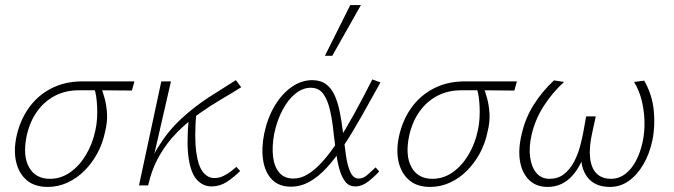

<svg xmlns="http://www.w3.org/2000/svg" viewBox="-20 -731 2656 757"><path d="M168 6Q117 6 86 -20Q55 -46 44 -91Q33 -136 45 -193Q59 -257 93.5 -305.5Q128 -354 180.5 -381.5Q233 -409 298 -410H510L500 -374Q438 -375 382 -375Q326 -375 290 -375Q238 -375 196 -353Q154 -331 125.5 -290.5Q97 -250 85 -195Q69 -117 94.5 -71.5Q120 -26 177 -26Q220 -26 256.5 -51.5Q293 -77 319 -120.5Q345 -164 356 -217Q361 -239 362.5 -263Q364 -287 363 -309.5Q362 -332 359 -352Q356 -372 350 -386L376 -393Q385 -371 392.5 -343.5Q400 -316 402 -283Q404 -250 394 -210Q385 -166 364 -127Q343 -88 313 -58Q283 -28 246 -11Q209 6 168 6Z M546 0Q563 -86 603 -150.5Q643 -215 695 -263Q747 -311 803.5 -347.5Q860 -384 910 -415L931 -387Q896 -365 852.5 -339.5Q809 -314 764.5 -282.5Q720 -251 679.5 -210.5Q639 -170 609 -118Q579 -66 564 0ZM528 0 616 -410H654L560 0ZM814 4Q781 4 757 -21.5Q733 -47 724 -105.5Q715 -164 724 -263L754 -288Q746 -190 753.5 -133.5Q761 -77 780 -53Q799 -29 825 -29Q845 -29 862.5 -38Q880 -47 892.5 -57Q905 -67 912 -73L927 -57Q902 -32 874.5 -14Q847 4 814 4Z M1127 5Q1080 5 1052.5 -23Q1025 -51 1017.5 -99Q1010 -147 1022 -206Q1035 -267 1063.5 -314.5Q1092 -362 1130.5 -388.5Q1169 -415 1211 -415Q1244 -415 1265.5 -399Q1287 -383 1299.5 -355Q1312 -327 1319.5 -290Q1327 -253 1332 -211Q1338 -164 1343.5 -122Q1349 -80 1361 -53.5Q1373 -27 1394 -27Q1412 -27 1428 -41Q1444 -55 1461 -71L1475 -55Q1456 -34 1431.5 -15Q1407 4 1381 4Q1356 4 1341.5 -14.5Q1327 -33 1318.5 -63Q1310 -93 1305 -129Q1300 -165 1296 -200Q1291 -253 1281.5 -295Q1272 -337 1254.5 -361Q1237 -385 1205 -385Q1174 -385 1145 -362Q1116 -339 1094 -297.5Q1072 -256 1061 -203Q1052 -154 1056.5 -114Q1061 -74 1081 -50.5Q1101 -27 1137 -27Q1166 -27 1194.5 -44.5Q1223 -62 1252.5 -95Q1282 -128 1313 -175.5Q1344 -223 1377.5 -284Q1411 -345 1448 -418L1480 -406Q1439 -332 1403.5 -269Q1368 -206 1334 -155Q1300 -104 1267 -68.5Q1234 -33 1199.5 -14Q1165 5 1127 5ZM1261 -511 1361 -711H1403L1290 -511Z M1676 6Q1625 6 1594 -20Q1563 -46 1552 -91Q1541 -136 1553 -193Q1567 -257 1601.5 -305.5Q1636 -354 1688.5 -381.5Q1741 -409 1806 -410H2018L2008 -374Q1946 -375 1890 -375Q1834 -375 1798 -375Q1746 -375 1704 -353Q1662 -331 1633.5 -290.5Q1605 -250 1593 -195Q1577 -117 1602.5 -71.5Q1628 -26 1685 -26Q1728 -26 1764.5 -51.5Q1801 -77 1827 -120.5Q1853 -164 1864 -217Q1869 -239 1870.5 -263Q1872 -287 1871 -309.5Q1870 -332 1867 -352Q1864 -372 1858 -386L1884 -393Q1893 -371 1900.5 -343.5Q1908 -316 1910 -283Q1912 -250 1902 -210Q1893 -166 1872 -127Q1851 -88 1821 -58Q1791 -28 1754 -11Q1717 6 1676 6Z M2139 6Q2095 6 2067 -20.5Q2039 -47 2030.5 -94Q2022 -141 2037 -203Q2051 -265 2084 -317.5Q2117 -370 2164 -414L2204 -408Q2157 -365 2123.5 -312.5Q2090 -260 2076 -200Q2065 -152 2070 -112.5Q2075 -73 2094.5 -49.5Q2114 -26 2147 -26Q2180 -26 2203 -44Q2226 -62 2241.5 -90Q2257 -118 2266 -150.5Q2275 -183 2280 -211L2291 -272H2329L2315 -208Q2302 -150 2306.5 -109Q2311 -68 2332 -47Q2353 -26 2389 -26Q2420 -26 2445 -45Q2470 -64 2487.5 -97Q2505 -130 2514 -173Q2522 -211 2521 -252Q2520 -293 2510.5 -333Q2501 -373 2480 -408L2520 -413Q2551 -359 2557.5 -296.5Q2564 -234 2552 -177Q2541 -125 2517 -83.5Q2493 -42 2459.5 -18Q2426 6 2385 6Q2325 6 2295.5 -33Q2266 -72 2272 -138L2289 -135Q2265 -64 2227.5 -29Q2190 6 2139 6Z"/></svg>

Font: Ysabeau Infant ExtraLight
Style: Italic
Weight: 250
Italic angle: -12°
Designer: Christian Thalmann (Catharsis Fonts)
Version: Version 2.001;gftools[0.9.30]; featfreeze: ss01,ss02,lnum